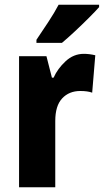

<svg xmlns="http://www.w3.org/2000/svg" viewBox="-20 -786 436 806"><path d="M332 -560Q355 -560 380 -554L367 -397Q348 -404 317 -404Q270 -404 241 -373Q212 -342 212 -278V0H60V-550H175L198 -460H205Q222 -498 255.5 -529Q289 -560 332 -560ZM396 -756Q380 -738 352.5 -710.5Q325 -683 295 -655Q265 -627 240 -606H133V-619Q158 -656 183 -694Q208 -732 226 -766H396Z"/></svg>

Font: Noto Sans Armenian Condensed ExtraBold
Style: Regular
Weight: 800
Width: 3
Designer: Monotype Design Team
Foundry: Monotype Imaging Inc.
Version: Version 2.008; ttfautohint (v1.8.4.7-5d5b)